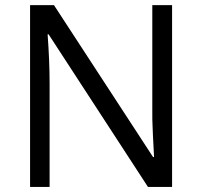

<svg xmlns="http://www.w3.org/2000/svg" viewBox="-20 -734 794 754"><path d="M655.8 0H561L170.9 -599.1H167Q174.8 -493.7 174.8 -405.8V0H98.1V-713.9H191.9L581.1 -117.2H585Q584 -130.4 580.6 -201.9Q577.1 -273.4 578.1 -304.2V-713.9H655.8Z"/></svg>

Font: f06896923
Style: Regular
Weight: 400
Foundry: Ascender Corporation
Version: Version 1.10